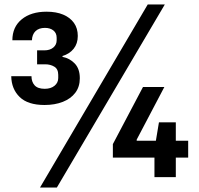

<svg xmlns="http://www.w3.org/2000/svg" viewBox="-20 -788 883 854"><path d="M178 -321Q104 -321 67.5 -356.5Q31 -392 30 -449H120Q120 -424 134 -408.5Q148 -393 179 -393Q206 -393 222.5 -406.5Q239 -420 239 -441V-455Q239 -481 221.5 -491.5Q204 -502 181 -502H145V-564H177Q202 -564 217 -576.5Q232 -589 232 -609V-620Q232 -641 217.5 -652.5Q203 -664 180 -664Q153 -664 138 -649.5Q123 -635 122 -609H35Q35 -668 76.5 -702Q118 -736 187 -736Q230 -736 261 -723Q292 -710 309 -686Q326 -662 326 -628Q326 -594 307.5 -571Q289 -548 258 -539V-535Q290 -529 312.5 -505.5Q335 -482 335 -440Q335 -402 315 -375.5Q295 -349 259.5 -335Q224 -321 178 -321ZM158 46 637 -768H713L233 46ZM482 -87V-147L616 -401H711L588 -167V-162H817V-87ZM667 0V-124L687 -244H762V0Z"/></svg>

Font: Hubot Sans Medium
Style: Regular
Weight: 500
Designer: Deni Anggara
Foundry: GitHub, Inc., Subsidiary of Microsoft Corporation
Version: Version 2.000